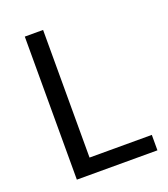

<svg xmlns="http://www.w3.org/2000/svg" viewBox="-135 -829 811 925"><g transform="rotate(-20 271.0 -366.5)"><path d="M99.6 0V-733.4H193.4V-79.1H512.7V0Z"/></g></svg>

Font: GenYoGothic TW TTF Regular
Style: Regular
Weight: 400
Version: Version 1.300